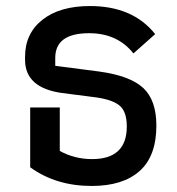

<svg xmlns="http://www.w3.org/2000/svg" viewBox="-20 -604 587 636"><path d="M284 12Q165 12 80 -50V-248H178V-104Q227 -77 285 -77Q400 -77 400 -185Q400 -233 377.5 -253Q355 -273 301 -281L185 -296Q63 -313 63 -406V-416Q63 -493 120.5 -538.5Q178 -584 278 -584Q420 -584 494 -491L422 -427Q369 -494 275 -494Q163 -494 163 -412V-386L309 -367Q411 -353 454.5 -312.5Q498 -272 498 -188Q498 -87 442.5 -37.5Q387 12 284 12Z"/></svg>

Font: Anuphan Medium
Style: Regular
Weight: 500
Designer: Mike Abbink, Paul van der Laan, Pieter van Rosmalen, Mint Tantisuwanna
Foundry: Bold Monday; Cadson Demak
Version: Version 3.002;hotconv 1.0.109;makeotfexe 2.5.65596